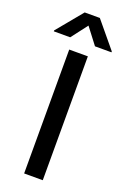

<svg xmlns="http://www.w3.org/2000/svg" viewBox="-212 -1004 693 1059"><g transform="rotate(20 135.0 -474.5)"><path d="M189.5 -727.1V0H80.1V-727.1ZM62 -792.5H-34.2V-797.9L90.3 -948.7H179.2L304.2 -797.9V-792.5H207.5L134.8 -887.7Z"/></g></svg>

Font: Karasuma Gothic
Style: Regular
Weight: 500
Designer: Rasmus Andersson / Ryoko Nishizuka
Foundry: Genbu
Version: Version 1.00